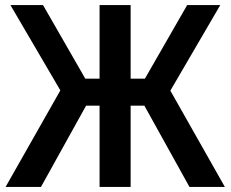

<svg xmlns="http://www.w3.org/2000/svg" viewBox="-20 -734 906 754"><path d="M2 0 217 -379 21 -714H149L315 -425H371V-714H493V-425H549L715 -714H845L649 -378L863 0H724L547 -319H493V0H371V-319H318L141 0Z"/></svg>

Font: Noto Sans SemiCondensed SemiBold
Style: Regular
Weight: 600
Width: 4
Designer: Monotype Design Team
Foundry: Monotype Imaging Inc.
Version: Version 2.013; ttfautohint (v1.8.4.7-5d5b)